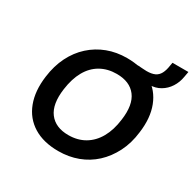

<svg xmlns="http://www.w3.org/2000/svg" viewBox="-181 -1016 1214 1210"><g transform="rotate(30 426.5 -411.0)"><path d="M391 10Q283 10 210 -35Q137 -80 105.5 -163Q74 -246 89 -357Q100 -441 133 -507Q166 -573 217.5 -619.5Q269 -666 334 -690.5Q399 -715 475 -715Q584 -715 656 -670.5Q728 -626 760 -543.5Q792 -461 777 -350Q767 -265 733 -198.5Q699 -132 648.5 -85.5Q598 -39 532.5 -14.5Q467 10 391 10ZM396 -109Q463 -109 514 -139Q565 -169 597 -225.5Q629 -282 639 -362Q655 -477 609.5 -536.5Q564 -596 469 -596Q403 -596 352 -567Q301 -538 269.5 -482Q238 -426 227 -345Q211 -229 256.5 -169Q302 -109 396 -109ZM586 -639 554 -709Q576 -708 591.5 -706.5Q607 -705 621 -705Q658 -705 680.5 -715.5Q703 -726 715.5 -749.5Q728 -773 733 -809L737 -832H853L846 -793Q839 -750 816.5 -715Q794 -680 759 -659.5Q724 -639 681 -639Z"/></g></svg>

Font: Nunito Sans 7pt
Style: Bold Italic
Weight: 700
Italic angle: -9°
Version: Version 3.101;gftools[0.9.27]